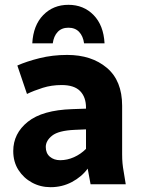

<svg xmlns="http://www.w3.org/2000/svg" viewBox="-20 -765 597 797"><path d="M35 -138Q35 -211 95.5 -259.5Q156 -308 280 -312L337 -314V-318Q337 -362 312.5 -387Q288 -412 236 -412Q194 -412 157.5 -400.5Q121 -389 92 -375L52 -493Q90 -510 144 -523.5Q198 -537 259 -537Q360 -537 423.5 -483.5Q487 -430 487 -326V-125Q487 -104 488.5 -87.5Q490 -71 494 -49L502 0H356L344 -65Q319 -31 278.5 -9.5Q238 12 190 12Q148 12 113 -7Q78 -26 56.5 -59.5Q35 -93 35 -138ZM170 -155Q170 -129 187 -114.5Q204 -100 230 -100Q259 -100 287 -112.5Q315 -125 337 -147V-228L290 -226Q223 -223 196.5 -202Q170 -181 170 -155ZM414 -585H329Q325 -615 308.5 -632.5Q292 -650 264 -650Q236 -650 219.5 -632.5Q203 -615 199 -585H114Q118 -660 159.5 -702.5Q201 -745 264 -745Q327 -745 368.5 -702.5Q410 -660 414 -585Z"/></svg>

Font: Radio Canada
Style: Bold
Weight: 700
Designer: Charles Daoud, Etienne Aubert Bonn, Alexandre Saumier Demers, Jacques Le Bailly
Foundry: Radio-Canada
Version: Version 2.104; ttfautohint (v1.8.4.7-5d5b);gftools[0.9.28.de